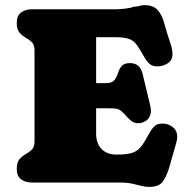

<svg xmlns="http://www.w3.org/2000/svg" viewBox="-20 -712 731 749"><path d="M45.4 -622.6Q45.4 -650.4 62 -663.1Q78.6 -675.8 104.5 -675.8H431.2Q443.4 -675.8 466.8 -678.2Q490.2 -680.7 501 -685.5Q512.2 -685.5 522.7 -688.7Q533.2 -691.9 543.9 -691.9Q577.6 -691.9 594 -673.8Q610.4 -655.8 618.2 -629.6Q626 -603.5 633.3 -578.1Q638.7 -560.1 645.8 -539.6Q652.8 -519 652.8 -499.5Q652.8 -476.6 634 -464.8Q615.2 -453.1 594.7 -453.1Q573.7 -453.1 562.7 -463.4Q551.8 -473.6 542 -490.7Q525.9 -520 513.9 -536.6Q502 -553.2 483.6 -560.1Q465.3 -566.9 429.2 -566.9H355V-387.7H393.6Q417 -387.7 426.3 -399.4Q435.5 -411.1 440.2 -426.8Q444.8 -442.4 454.3 -454.1Q463.9 -465.8 487.8 -465.8Q507.8 -465.8 519.8 -454.6Q531.7 -443.4 536.1 -424.8L565.9 -300.8Q566.9 -295.9 567.9 -290.3Q568.8 -284.7 568.8 -279.3Q568.8 -257.8 554.2 -244.6Q539.6 -231.4 518.6 -231.4Q503.9 -231.4 493.9 -239Q483.9 -246.6 474.6 -256.8Q460.4 -272.9 451.9 -279.8Q443.4 -286.6 432.6 -288.1Q421.9 -289.6 400.9 -289.6H355V-190.4Q355 -152.8 376 -130.9Q397 -108.9 435.1 -108.9Q474.1 -108.9 495.4 -115.7Q516.6 -122.6 530.5 -140.4Q544.4 -158.2 562 -191.4Q571.3 -208.5 582 -219.2Q592.8 -230 613.8 -230Q636.7 -230 654.1 -216.1Q671.4 -202.1 671.4 -177.7Q671.4 -168.5 668 -156.2L640.6 -60.1Q631.3 -27.3 616.2 -5.1Q601.1 17.1 562.5 17.1Q547.4 17.1 532.7 13.4Q518.1 9.8 503.9 6.3Q478 0 449.2 0H104.5Q78.6 0 62 -12.7Q45.4 -25.4 45.4 -53.2Q45.4 -78.6 55.9 -90.8Q66.4 -103 80.1 -110.6Q93.8 -118.2 104.2 -128.4Q114.7 -138.7 114.7 -159.7V-516.1Q114.7 -537.1 104.2 -547.4Q93.8 -557.6 80.1 -565.2Q66.4 -572.8 55.9 -585Q45.4 -597.2 45.4 -622.6Z"/></svg>

Font: Caprasimo
Style: Regular
Weight: 400
Designer: The DocRepair Project, Phaedra Charles, Flavia Zimbardi
Foundry: Google
Version: Version 1.001